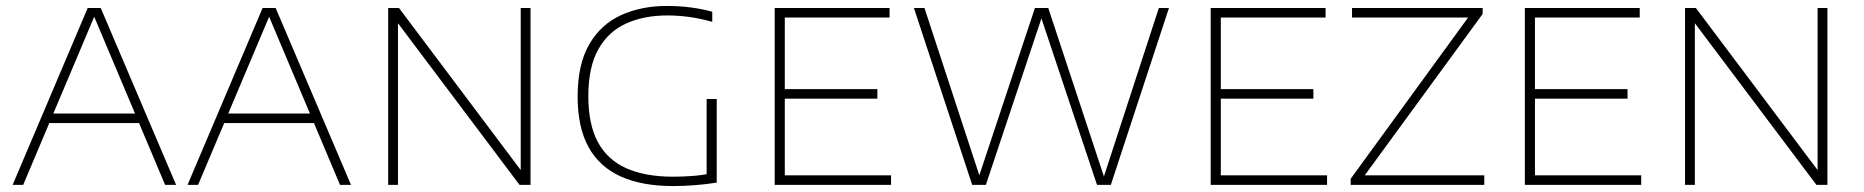

<svg xmlns="http://www.w3.org/2000/svg" viewBox="-20 -622 6271 646"><path d="M22.5 0 275 -595H319L572.5 0H535.5L292 -577.5H302L58 0ZM135 -208 145 -240H450L459 -208Z M611 0 863.5 -595H907.5L1161 0H1124L880.5 -577.5H890.5L646.5 0ZM723.5 -208 733.5 -240H1038.5L1047.5 -208Z M1286 0V-595H1322.5L1743.5 -34.5H1732V-595H1765V0H1728L1306.5 -560.5H1319V0Z M2244.5 4Q2140 4 2068.5 -28.2Q1997 -60.5 1960.2 -127Q1923.5 -193.5 1923.5 -297Q1923.5 -405.5 1962.5 -472.8Q2001.5 -540 2069.5 -571Q2137.5 -602 2224 -602Q2265 -602 2303.8 -597Q2342.5 -592 2376.5 -582.5V-548.5Q2333.5 -560.5 2297 -565.2Q2260.5 -570 2224.5 -570Q2147 -570 2087.2 -543.2Q2027.5 -516.5 1993.5 -456.8Q1959.5 -397 1959.5 -298Q1959.5 -204 1991.5 -144.2Q2023.5 -84.5 2087 -56Q2150.5 -27.5 2244.5 -27.5Q2277 -27.5 2310 -30Q2343 -32.5 2370 -38.5L2357.5 -21.5V-289H2391.5V-7.5Q2353 -1.5 2316 1.2Q2279 4 2244.5 4Z M2586.5 0V-595H2973V-563H2620.5V-32H2978V0ZM2608 -290V-322H2932V-290Z M3251 0 3055 -595H3090.5L3279 -20H3271L3462 -595H3507L3697 -20H3691.5L3879 -595H3913L3717.5 0H3671L3479.5 -573.5H3488.5L3297 0Z M4053.5 0V-595H4440V-563H4087.5V-32H4445V0ZM4075 -290V-322H4399V-290Z M4524.5 0V-20.5L4927.5 -574L4933.5 -563H4529V-595H4968.5V-575L4564 -21.5L4558 -32H4974V0Z M5110.5 0V-595H5497V-563H5144.5V-32H5502V0ZM5132 -290V-322H5456V-290Z M5649.5 0V-595H5686L6107 -34.5H6095.5V-595H6128.5V0H6091.5L5670 -560.5H5682.5V0Z"/></svg>

Font: Encode Sans SC SemiExpanded Thin
Style: Regular
Weight: 250
Width: 6
Designer: Multiple Designers
Foundry: Impallari Type
Version: Version 3.002